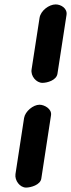

<svg xmlns="http://www.w3.org/2000/svg" viewBox="-20 -721 322 869"><path d="M159 -247C130 -247 94 -217 89 -187L50 67C46 96 70 128 98 128C119 128 163 116 167 87L211 -200C215 -228 181 -247 159 -247ZM232 -701C202 -701 164 -673 159 -640L123 -407C118 -377 144 -346 172 -346C193 -346 235 -357 240 -387L281 -653C286 -683 256 -701 232 -701Z"/></svg>

Font: Asimov Print
Style: Regular
Weight: 500
Designer: Google
Version: Version 2.000980: 2014